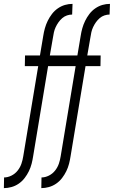

<svg xmlns="http://www.w3.org/2000/svg" viewBox="-57 -755 587 990"><path d="M-37 215 -36 160Q-17 160 2 150.5Q21 141 34 124.5Q47 108 53.5 89Q60 70 63 50L140 -414H71L72 -469H149L166 -570Q169 -590 174.5 -609.5Q180 -629 189 -647.5Q198 -666 211 -683Q224 -700 241.5 -712Q259 -724 278 -729.5Q297 -735 317 -735L315 -680Q302 -680 288.5 -675.5Q275 -671 264 -661.5Q253 -652 244.5 -640Q236 -628 230 -615Q224 -602 221 -588.5Q218 -575 216 -561L200 -469H269L268 -414H191L114 50Q111 70 106 89.5Q101 109 92 127.5Q83 146 70 163Q57 180 39.5 192Q22 204 2 209.5Q-18 215 -37 215ZM156 215 157 160Q176 160 195 150.5Q214 141 227 124.5Q240 108 246.5 89Q253 70 256 50L333 -414H264L265 -469H342L359 -570Q362 -590 367.5 -609.5Q373 -629 382 -647.5Q391 -666 404 -683Q417 -700 434.5 -712Q452 -724 471 -729.5Q490 -735 510 -735L508 -680Q495 -680 481.5 -675.5Q468 -671 457 -661.5Q446 -652 437.5 -640Q429 -628 423 -615Q417 -602 414 -588.5Q411 -575 409 -561L393 -469H462L461 -414H384L307 50Q304 70 299 89.5Q294 109 285 127.5Q276 146 263 163Q250 180 232.5 192Q215 204 195 209.5Q175 215 156 215Z"/></svg>

Font: Iosevka Light
Style: Italic
Weight: 300
Italic angle: -9°
Monospace: yes
Designer: Belleve Invis
Foundry: Belleve Invis
Version: Version 32.5.0; ttfautohint (v1.8.4)